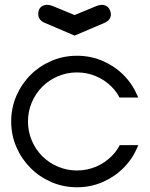

<svg xmlns="http://www.w3.org/2000/svg" viewBox="-20 -759 629 803"><path d="M97 -251Q97 -209.1 112.9 -171.5Q128.8 -133.8 156.8 -105.8Q184.8 -77.8 222.5 -61.9Q260.1 -46 302 -46Q343.9 -46 381.6 -61.9Q419.2 -77.8 447 -106.1Q467.2 -125.8 480.8 -152H558.1L555.1 -143.9Q533.8 -93.9 496.5 -56.6Q459.1 -19.2 409.1 2.5Q359.1 24.2 302 24.2Q244.9 24.2 194.9 2.5Q144.9 -19.2 107.6 -56.6Q70.2 -93.9 48.5 -143.9Q26.8 -193.9 26.8 -251Q26.8 -308.1 48.5 -358.1Q70.2 -408.1 107.6 -445.5Q144.9 -482.8 194.9 -504.3Q244.9 -525.8 302 -525.8Q359.1 -525.8 409.1 -504.3Q459.1 -482.8 496.5 -445.5Q533.8 -408.1 555.1 -358.1L558.1 -351H479.8Q467.2 -375.8 447 -396Q419.2 -424.2 381.6 -440.2Q343.9 -456.1 302 -456.1Q260.1 -456.1 222.5 -440.2Q184.8 -424.2 156.8 -396.2Q128.8 -368.2 112.9 -330.6Q97 -292.9 97 -251ZM291.9 -610.1 163.1 -665.2Q139.9 -677.3 139.9 -700Q139.9 -734.8 174.7 -738.9Q186.9 -738.9 198 -734.8L291.9 -696L385.9 -734.8Q398 -738.9 409.1 -738.9Q439.9 -734.8 443.9 -700Q443.9 -677.3 421.2 -665.2Z"/></svg>

Font: Myanmar KatKuu
Style: Regular
Weight: 400
Designer: Khon Soe Zaw Thu
Foundry: MPUA
Version: Version 1.00 September 13, 2016, initial release